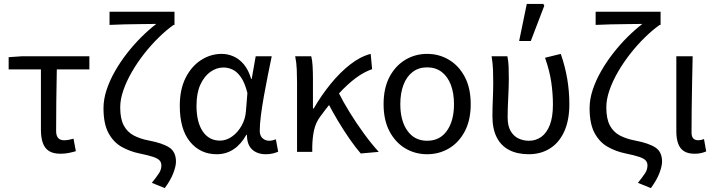

<svg xmlns="http://www.w3.org/2000/svg" viewBox="-20 -772 3638 976"><path d="M287.7 9.5Q250.5 9.5 228.7 -4.5Q206.9 -18.6 197.5 -45.9Q188 -73.2 188 -112.8V-419.1H24V-481.4L93.7 -486.1H434.3V-419.1H268.8Q267.1 -337.4 266.2 -258.5Q265.3 -179.6 265.3 -106.8Q265.3 -81.8 275.7 -70.4Q286.1 -59 305.9 -59Q318 -59 329.7 -61.3Q341.4 -63.6 353.7 -67L365.6 -3.5Q351.3 1 330.8 5.2Q310.4 9.5 287.7 9.5Z M817.6 184.2 751.8 157.4Q778.1 124.7 789.2 106.9Q800.3 89.1 800.3 68.8Q800.3 54 791.4 43.9Q782.4 33.8 758.5 25.5Q734.6 17.3 688.8 8Q640.1 -2 598.5 -25.4Q557 -48.7 531.5 -95.7Q506.1 -142.6 506.1 -222.4Q506.1 -267.3 521.9 -315.4Q537.8 -363.4 565.1 -411Q592.4 -458.7 627.2 -503Q662 -547.4 699.7 -584.7Q737.4 -622.1 774.5 -650.4Q747 -650 703.3 -649.6Q659.6 -649.3 614.5 -648.2Q569.4 -647.2 536.8 -645.4V-712.4H867V-645.4H862.3Q825.4 -619.3 786.8 -581.4Q748.1 -543.6 713.3 -499.3Q678.5 -454.9 650.9 -407.4Q623.2 -359.8 607.2 -313.5Q591.1 -267.3 591.1 -226.1Q591.1 -168.7 608.8 -135Q626.4 -101.3 659.2 -83.7Q692 -66.1 737 -57.7Q807.1 -44.3 840.8 -22.1Q874.5 0 874.5 49.9Q874.5 71.9 861.3 107.3Q848 142.7 817.6 184.2Z M1081.5 12Q998 12 945.9 -51.5Q893.9 -115.1 893.9 -234.2Q893.9 -318.1 923.8 -376.9Q953.7 -435.7 1002.3 -466.9Q1051 -498.1 1107.1 -498.1Q1137.2 -498.1 1166.4 -485.6Q1195.6 -473.1 1219.3 -445.1Q1242.9 -417.1 1256.8 -370.9H1259.5L1279.8 -486.1H1361.3Q1351.3 -438.1 1340.8 -385.6Q1330.2 -333.1 1321.2 -281.8Q1312.1 -230.4 1306.3 -185.4Q1300.4 -140.4 1300.4 -106.8Q1300.4 -82.4 1314.5 -69.5Q1328.6 -56.5 1348.4 -56.5Q1356.6 -56.5 1365.6 -58.6Q1374.5 -60.7 1382.3 -63.7L1394.1 -0.9Q1384.1 3.5 1368.3 7.8Q1352.6 12 1330.9 12Q1287.9 12 1261.7 -12.1Q1235.5 -36.2 1235.2 -86.8H1232.4Q1176.6 12 1081.5 12ZM1098.2 -57.2Q1130.1 -57.2 1159.2 -77.7Q1188.4 -98.3 1207.9 -132.7Q1227.4 -167.1 1230.3 -207.9L1237.6 -299.5Q1224.2 -352.3 1204.2 -380.3Q1184.2 -408.4 1161.6 -418.6Q1138.9 -428.9 1116.1 -428.9Q1081 -428.9 1049.8 -407Q1018.6 -385 998.7 -342.1Q978.9 -299.2 978.9 -234.9Q978.9 -150.9 1010.7 -104Q1042.5 -57.2 1098.2 -57.2Z M1490 0V-352.6Q1490 -382 1488.6 -417.8Q1487.3 -453.6 1480.5 -486.1H1562.1Q1567.4 -466.8 1569.1 -435.9Q1570.8 -404.9 1570.8 -372.7V-220.6H1574.8Q1613.3 -287.2 1660.8 -345.5Q1708.2 -403.8 1760.4 -444.5Q1812.6 -485.1 1864.3 -498.1L1871.6 -420.3Q1831.4 -406.9 1789.4 -376Q1747.3 -345 1702.1 -295.9Q1656.9 -246.8 1607.4 -178.8Q1585.4 -149.6 1576.7 -111.3Q1568 -72.9 1567.3 -25.3V0ZM1813.8 8.2Q1786.7 -23 1757 -65.9Q1727.3 -108.8 1698.6 -156.6Q1670 -204.3 1646.4 -250L1700.4 -302.6Q1724.7 -253.9 1758.4 -199.5Q1792.1 -145.1 1830.1 -92.9Q1868 -40.8 1905.4 0Z M2151.4 12Q2090.5 12 2040.3 -17.7Q1990.2 -47.5 1960 -104.4Q1929.9 -161.3 1929.9 -242.4Q1929.9 -324.2 1960 -381.1Q1990.2 -438 2040.3 -468Q2090.5 -498.1 2151.4 -498.1Q2212.2 -498.1 2262.4 -468Q2312.6 -438 2342.7 -381.1Q2372.8 -324.2 2372.8 -242.4Q2372.8 -161.3 2342.7 -104.4Q2312.6 -47.5 2262.4 -17.7Q2212.2 12 2151.4 12ZM2151.4 -56.5Q2216.3 -56.5 2252 -107.4Q2287.8 -158.2 2287.8 -242.4Q2287.8 -298.7 2271.7 -341Q2255.5 -383.2 2225 -406.4Q2194.4 -429.6 2151.4 -429.6Q2108.3 -429.6 2077.8 -406.4Q2047.2 -383.2 2031.1 -341Q2014.9 -298.7 2014.9 -242.4Q2014.9 -158.2 2051 -107.4Q2087.1 -56.5 2151.4 -56.5Z M2667.8 12Q2610 12 2568.4 -9.4Q2526.9 -30.8 2505 -73.9Q2483.2 -116.9 2483.2 -180.5Q2483.2 -223.9 2485.2 -266.7Q2487.2 -309.5 2487.2 -352.6Q2487.2 -382 2486.2 -414.9Q2485.1 -447.9 2479 -486.1H2559.1Q2564.4 -461.1 2565.5 -433Q2566.5 -404.9 2566.5 -372.7Q2566.5 -331.8 2563.5 -276.4Q2560.5 -220.9 2560.5 -175.6Q2560.5 -132.2 2575.6 -106.1Q2590.7 -80.1 2615.4 -68.3Q2640.1 -56.5 2669.1 -56.5Q2704.1 -56.5 2731.6 -76.2Q2759 -95.9 2774.9 -136.5Q2790.7 -177.2 2790.7 -240.3Q2790.7 -296 2782.3 -354.1Q2773.9 -412.2 2750.6 -478.5L2830.6 -498.1Q2852.6 -435 2863.4 -371.4Q2874.2 -307.8 2874.2 -243Q2874.2 -160.5 2848.2 -103.5Q2822.2 -46.5 2775.6 -17.3Q2728.9 12 2667.8 12ZM2619 -563.7 2657.8 -752.1H2741.9L2746.8 -742.9L2678.3 -563.7Z M3288.6 184.2 3222.8 157.4Q3249.1 124.7 3260.2 106.9Q3271.3 89.1 3271.3 68.8Q3271.3 54 3262.4 43.9Q3253.4 33.8 3229.5 25.5Q3205.6 17.3 3159.8 8Q3111.1 -2 3069.5 -25.4Q3028 -48.7 3002.5 -95.7Q2977.1 -142.6 2977.1 -222.4Q2977.1 -267.3 2992.9 -315.4Q3008.8 -363.4 3036.1 -411Q3063.4 -458.7 3098.2 -503Q3133 -547.4 3170.7 -584.7Q3208.4 -622.1 3245.5 -650.4Q3218 -650 3174.3 -649.6Q3130.6 -649.3 3085.5 -648.2Q3040.4 -647.2 3007.8 -645.4V-712.4H3338V-645.4H3333.3Q3296.4 -619.3 3257.8 -581.4Q3219.1 -543.6 3184.3 -499.3Q3149.5 -454.9 3121.9 -407.4Q3094.2 -359.8 3078.2 -313.5Q3062.1 -267.3 3062.1 -226.1Q3062.1 -168.7 3079.8 -135Q3097.4 -101.3 3130.2 -83.7Q3163 -66.1 3208 -57.7Q3278.1 -44.3 3311.8 -22.1Q3345.5 0 3345.5 49.9Q3345.5 71.9 3332.3 107.3Q3319 142.7 3288.6 184.2Z M3511 9.5Q3477.1 9.5 3456.8 -3.6Q3436.5 -16.7 3427.3 -42.1Q3418 -67.5 3418 -104V-486.1H3501Q3499.6 -420.4 3498.2 -352.7Q3496.8 -285.1 3496.1 -220.4Q3495.3 -155.7 3495.3 -98Q3495.3 -77.4 3504.4 -68.2Q3513.5 -59 3529.2 -59Q3535.8 -59 3543.1 -60.5Q3550.4 -62 3558.7 -65L3569.8 -2.2Q3558.8 2.3 3545 5.9Q3531.2 9.5 3511 9.5Z"/></svg>

Font: Source Sans 3
Style: Regular
Weight: 200
Designer: Paul D. Hunt
Foundry: Adobe
Version: Version 3.046;hotconv 1.0.118;makeotfexe 2.5.65603